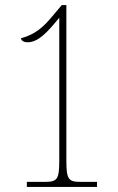

<svg xmlns="http://www.w3.org/2000/svg" viewBox="-20 -738 465 758"><path d="M86 0H363V-20H298C250 -20 242 -30 242 -105V-718H224L180 -666C134 -611 97 -597 63 -587C63 -577 76 -571 88 -571C132 -571 168 -612 214 -668V-105C214 -30 206 -20 158 -20H86Z"/></svg>

Font: Noto Serif Bengali ExtraCondensed Thin
Style: Regular
Weight: 100
Width: 2
Designer: Juan Bruce, Universal Thirst, Indian Type Foundry and the Monotype Design Team.
Foundry: Monotype Imaging Inc.
Version: Version 2.003